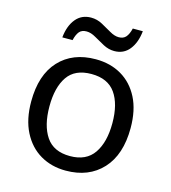

<svg xmlns="http://www.w3.org/2000/svg" viewBox="-111 -825 826 925"><g transform="rotate(15 302.5 -362.5)"><path d="M551 -269Q551 -136 483.5 -63Q416 10 301 10Q230 10 174.5 -22.5Q119 -55 87 -117.5Q55 -180 55 -269Q55 -402 122 -474Q189 -546 304 -546Q377 -546 432.5 -513.5Q488 -481 519.5 -419.5Q551 -358 551 -269ZM146 -269Q146 -174 183.5 -118.5Q221 -63 303 -63Q384 -63 422 -118.5Q460 -174 460 -269Q460 -364 422 -418Q384 -472 302 -472Q220 -472 183 -418Q146 -364 146 -269ZM120 -606Q126 -665 154.5 -699.5Q183 -734 230 -734Q260 -734 286.5 -719.5Q313 -705 337 -691Q361 -677 382 -677Q405 -677 417.5 -691.5Q430 -706 437 -735H487Q481 -677 453 -642Q425 -607 378 -607Q350 -607 323.5 -621Q297 -635 272.5 -649.5Q248 -664 226 -664Q202 -664 190 -649.5Q178 -635 171 -606Z"/></g></svg>

Font: Noto Sans Indic Siyaq Numbers
Style: Regular
Weight: 400
Designer: Monotype Design Team
Foundry: Monotype Imaging Inc.
Version: Version 2.002; ttfautohint (v1.8.4.7-5d5b)